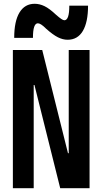

<svg xmlns="http://www.w3.org/2000/svg" viewBox="-20 -994 540 1014"><path d="M48 0V-730H203L339 -185H343V-730H453V0H298L162 -545H158V0ZM337 -784Q312 -784 286 -797Q260 -810 224 -842Q208 -858 197.5 -864.5Q187 -871 180 -871Q167 -871 160.5 -852Q154 -833 154 -794H55Q55 -882 83 -928Q111 -974 163 -974Q189 -974 215 -961.5Q241 -949 276 -916Q293 -901 303.5 -894Q314 -887 320 -887Q333 -887 339.5 -906Q346 -925 346 -964H445Q445 -877 417.5 -830.5Q390 -784 337 -784Z"/></svg>

Font: M PLUS Code Latin Medium
Style: Regular
Weight: 500
Designer: Coji Morishita
Foundry: UNDERFOREST DESIGN
Version: Version 1.002; ttfautohint (v1.8.3)